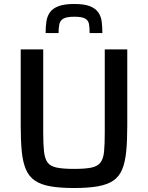

<svg xmlns="http://www.w3.org/2000/svg" viewBox="-20 -936 744 964"><path d="M352 8Q281 8 233 -0.5Q185 -9 155.5 -29Q126 -49 110.5 -84.5Q95 -120 89.5 -174Q84 -228 84 -304V-688H197V-269Q197 -211 201 -175Q205 -139 219 -120Q233 -101 265 -94.5Q297 -88 352 -88Q408 -88 439 -94.5Q470 -101 484.5 -120Q499 -139 502.5 -175Q506 -211 506 -269V-688H619V-304Q619 -228 613.5 -174Q608 -120 593 -84.5Q578 -49 548.5 -29Q519 -9 471 -0.5Q423 8 352 8ZM353 -916Q403 -916 431 -905Q459 -894 473 -874.5Q487 -855 490.5 -828.5Q494 -802 494 -770H430Q430 -796 427 -814.5Q424 -833 408 -842.5Q392 -852 353 -852Q315 -852 298.5 -842.5Q282 -833 278 -814.5Q274 -796 274 -770H209Q209 -802 213 -828.5Q217 -855 231 -874.5Q245 -894 274 -905Q303 -916 353 -916Z"/></svg>

Font: Saira Thin Medium
Style: Regular
Weight: 500
Version: Version 1.101